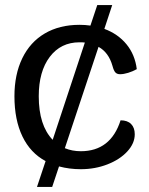

<svg xmlns="http://www.w3.org/2000/svg" viewBox="-20 -658 587 758"><path d="M512 -128Q512 -92 482.5 -60Q453 -28 404 -9Q355 10 299 10Q254 10 213 -1L186 80H126L160 -22Q100 -54 68.5 -119.5Q37 -185 37 -278Q37 -364 68 -428Q99 -492 157 -526Q215 -560 294 -560Q316 -560 337 -557L364 -638H423L392 -544Q446 -524 479.5 -483Q513 -442 520 -385Q504 -376 486 -370.5Q468 -365 454 -365Q442 -365 435.5 -372Q429 -379 424 -398Q409 -451 369 -473L236 -73Q265 -61 299 -61Q417 -61 456 -183Q483 -183 497.5 -168.5Q512 -154 512 -128ZM188 -106 315 -490Q308 -491 294 -491Q220 -491 176.5 -433.5Q133 -376 133 -278Q133 -163 188 -106Z"/></svg>

Font: Krub Medium
Style: Regular
Weight: 500
Designer: Ekaluck Peanpanawate
Foundry: Cadson Demak Co.,Ltd.
Version: Version 1.000; ttfautohint (v1.6)